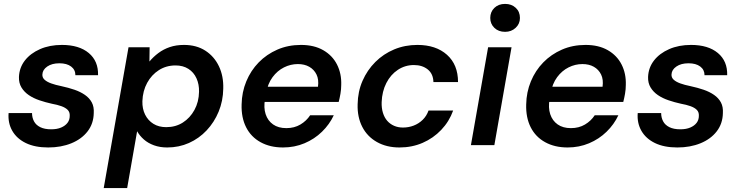

<svg xmlns="http://www.w3.org/2000/svg" viewBox="-20 -743 3788 983"><path d="M227 12Q159 12 112.5 -10.5Q66 -33 43 -73Q20 -113 24 -164H144Q144 -141 154 -122Q164 -103 186 -92Q208 -81 242 -81Q272 -81 293 -90Q314 -99 325.5 -114Q337 -129 337 -150Q338 -169 326.5 -180.5Q315 -192 294 -199.5Q273 -207 245 -212Q213 -219 182 -229.5Q151 -240 127.5 -256Q104 -272 90 -295Q76 -318 77 -349Q79 -397 107.5 -433.5Q136 -470 185 -491.5Q234 -513 297 -513Q385 -513 434.5 -471.5Q484 -430 482 -358H366Q366 -386 344 -402.5Q322 -419 284 -419Q246 -419 222 -402.5Q198 -386 197 -362Q196 -346 208 -335Q220 -324 242 -316Q264 -308 294 -302Q331 -294 361.5 -283.5Q392 -273 415 -257Q438 -241 450 -218.5Q462 -196 460 -164Q459 -110 428.5 -70.5Q398 -31 345.5 -9.5Q293 12 227 12Z M511 220 638 -501H746L745 -428Q765 -452 791 -471.5Q817 -491 849.5 -502Q882 -513 922 -513Q986 -513 1031.5 -483.5Q1077 -454 1101 -403.5Q1125 -353 1123 -289Q1122 -226 1099.5 -171.5Q1077 -117 1038 -75.5Q999 -34 947.5 -11Q896 12 836 12Q799 12 768.5 1Q738 -10 716.5 -29Q695 -48 682 -71L631 220ZM831 -92Q879 -92 916 -115.5Q953 -139 975.5 -180Q998 -221 999 -273Q1000 -311 986 -342Q972 -373 944.5 -390.5Q917 -408 879 -408Q831 -408 793.5 -384Q756 -360 733.5 -319Q711 -278 709 -225Q708 -186 723 -156Q738 -126 765.5 -109Q793 -92 831 -92Z M1429 12Q1363 12 1314 -15Q1265 -42 1240 -91.5Q1215 -141 1217 -208Q1218 -271 1241 -326.5Q1264 -382 1304.5 -423.5Q1345 -465 1400 -489Q1455 -513 1521 -513Q1588 -513 1635 -486Q1682 -459 1705.5 -412.5Q1729 -366 1727 -308Q1727 -286 1723 -263Q1719 -240 1714 -221H1303L1317 -299H1608Q1613 -336 1600.5 -361.5Q1588 -387 1563.5 -401Q1539 -415 1505 -415Q1468 -415 1434 -398Q1400 -381 1375.5 -348Q1351 -315 1342 -265L1337 -236Q1329 -192 1340 -158.5Q1351 -125 1378 -106Q1405 -87 1446 -87Q1487 -87 1518 -105.5Q1549 -124 1568 -153H1689Q1667 -106 1628.5 -68.5Q1590 -31 1539 -9.5Q1488 12 1429 12Z M2025 12Q1959 12 1909.5 -16Q1860 -44 1834.5 -94Q1809 -144 1811 -209Q1812 -274 1836 -329Q1860 -384 1901.5 -425.5Q1943 -467 1998 -490Q2053 -513 2117 -513Q2212 -513 2268.5 -462.5Q2325 -412 2325 -323H2199Q2198 -365 2170 -387.5Q2142 -410 2099 -410Q2054 -410 2017 -385.5Q1980 -361 1958 -318Q1936 -275 1934 -220Q1933 -190 1940.5 -165.5Q1948 -141 1962.5 -124.5Q1977 -108 1997.5 -99Q2018 -90 2043 -90Q2072 -90 2098 -100Q2124 -110 2144 -129.5Q2164 -149 2174 -177H2300Q2280 -121 2239 -78Q2198 -35 2143.5 -11.5Q2089 12 2025 12Z M2391 0 2479 -501H2599L2511 0ZM2566 -580Q2532 -580 2511 -600.5Q2490 -621 2490 -651Q2490 -682 2511 -702.5Q2532 -723 2566 -723Q2599 -723 2620.5 -703Q2642 -683 2642 -651Q2642 -621 2620 -600.5Q2598 -580 2566 -580Z M2886 12Q2820 12 2771 -15Q2722 -42 2697 -91.5Q2672 -141 2674 -208Q2675 -271 2698 -326.5Q2721 -382 2761.5 -423.5Q2802 -465 2857 -489Q2912 -513 2978 -513Q3045 -513 3092 -486Q3139 -459 3162.5 -412.5Q3186 -366 3184 -308Q3184 -286 3180 -263Q3176 -240 3171 -221H2760L2774 -299H3065Q3070 -336 3057.5 -361.5Q3045 -387 3020.5 -401Q2996 -415 2962 -415Q2925 -415 2891 -398Q2857 -381 2832.5 -348Q2808 -315 2799 -265L2794 -236Q2786 -192 2797 -158.5Q2808 -125 2835 -106Q2862 -87 2903 -87Q2944 -87 2975 -105.5Q3006 -124 3025 -153H3146Q3124 -106 3085.5 -68.5Q3047 -31 2996 -9.5Q2945 12 2886 12Z M3448 12Q3380 12 3333.5 -10.5Q3287 -33 3264 -73Q3241 -113 3245 -164H3365Q3365 -141 3375 -122Q3385 -103 3407 -92Q3429 -81 3463 -81Q3493 -81 3514 -90Q3535 -99 3546.5 -114Q3558 -129 3558 -150Q3559 -169 3547.5 -180.5Q3536 -192 3515 -199.5Q3494 -207 3466 -212Q3434 -219 3403 -229.5Q3372 -240 3348.5 -256Q3325 -272 3311 -295Q3297 -318 3298 -349Q3300 -397 3328.5 -433.5Q3357 -470 3406 -491.5Q3455 -513 3518 -513Q3606 -513 3655.5 -471.5Q3705 -430 3703 -358H3587Q3587 -386 3565 -402.5Q3543 -419 3505 -419Q3467 -419 3443 -402.5Q3419 -386 3418 -362Q3417 -346 3429 -335Q3441 -324 3463 -316Q3485 -308 3515 -302Q3552 -294 3582.5 -283.5Q3613 -273 3636 -257Q3659 -241 3671 -218.5Q3683 -196 3681 -164Q3680 -110 3649.5 -70.5Q3619 -31 3566.5 -9.5Q3514 12 3448 12Z"/></svg>

Font: DM Sans 18pt SemiBold
Style: Italic
Weight: 600
Italic angle: -10°
Designer: Colophon Foundry, Jonny Pinhorn
Foundry: Colophon Foundry
Version: Version 4.004;gftools[0.9.30]